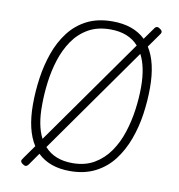

<svg xmlns="http://www.w3.org/2000/svg" viewBox="-82 -791 822 883"><g transform="rotate(10 329.0 -349.0)"><path d="M96 18Q89 18 80.5 11.5Q72 5 72 -2Q72 -5 74.5 -8.5Q77 -12 80 -17L124 -79Q80 -147 80 -267Q80 -328 89 -390.5Q98 -453 118 -509.5Q138 -566 172 -610.5Q206 -655 256 -680.5Q306 -706 375 -706Q473 -706 529 -652L569 -708Q574 -716 582 -716Q588 -716 596.5 -709.5Q605 -703 605 -697Q605 -693 603 -689.5Q601 -686 598 -682L554 -620Q597 -553 597 -435Q597 -374 588 -311.5Q579 -249 558 -192Q537 -135 503 -90.5Q469 -46 418.5 -20Q368 6 300 6Q204 6 149 -48L109 9Q102 18 96 18ZM122 -271Q121 -176 151 -118L503 -616Q457 -668 372 -668Q312 -668 269 -643.5Q226 -619 197.5 -577.5Q169 -536 152.5 -484.5Q136 -433 129 -377.5Q122 -322 122 -271ZM305 -32Q364 -32 406.5 -57Q449 -82 478 -123.5Q507 -165 524 -217.5Q541 -270 548.5 -325Q556 -380 556 -431Q556 -524 526 -581L175 -84Q221 -32 305 -32Z"/></g></svg>

Font: Asap Semi Condensed Semi Condensed Thin
Style: Italic
Weight: 100
Width: 4
Italic angle: -6°
Designer: Pablo Cosgaya
Foundry: Omnibus-Type
Version: Version 3.001; ttfautohint (v1.8.4.7-5d5b)